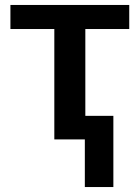

<svg xmlns="http://www.w3.org/2000/svg" viewBox="-20 -562 562 774"><path d="M501 -542V-445H324V-95H437V192H322V0H199V-445H22V-542Z"/></svg>

Font: Noto Sans SemiBold
Style: Regular
Weight: 600
Designer: Monotype Design Team
Foundry: Monotype Imaging Inc.
Version: Version 2.007